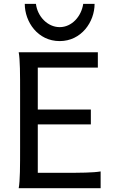

<svg xmlns="http://www.w3.org/2000/svg" viewBox="-20 -987 606 1007"><path d="M178.2 -412.6V-632.3H493.2V-712.9H78.1C85.4 -673.8 85.4 -596.7 85.4 -500.5V-212.4C85.4 -116.2 85.4 -39.1 78.1 0H507.8V-87.9C468.8 -81.1 403.3 -80.6 307.1 -80.6H178.2V-334.5H456.5V-412.6ZM476.1 -966.8H416.5C406.7 -900.9 356.9 -844.7 293 -844.7C229.5 -844.7 176.3 -900.9 168.5 -966.8H109.9C109.9 -872.1 178.2 -771.5 293 -771.5C406.7 -771.5 476.1 -872.1 476.1 -966.8Z"/></svg>

Font: Andika
Style: Regular
Weight: 400
Designer: Victor Gaultney, Annie Olsen, Julie Remington, Don Collingsworth, Eric Hays
Foundry: SIL International
Version: Version 1.000